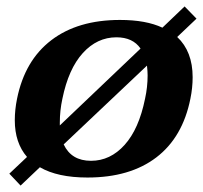

<svg xmlns="http://www.w3.org/2000/svg" viewBox="-20 -542 631 597"><path d="M579 -302Q579 -269 572 -235Q548 -115 466 -52.5Q384 10 252 10Q159 10 104 -22L44 35L9 -2L64 -54Q26 -98 26 -168Q26 -201 33 -235Q57 -354 139.5 -417Q222 -480 353 -480Q434 -480 485 -456L554 -522L591 -484L531 -427Q579 -382 579 -302ZM166 -152 417 -391Q393 -426 342 -426Q282 -426 237.5 -377Q193 -328 174 -235Q166 -198 166 -161ZM439 -308Q439 -320 437 -338L178 -93Q202 -42 263 -42Q323 -42 367.5 -91.5Q412 -141 431 -235Q439 -271 439 -308Z"/></svg>

Font: Taviraj SemiBold
Style: Italic
Weight: 600
Italic angle: -12°
Designer: Katatrad Team
Foundry: CadsonDemak
Version: Version 1.001